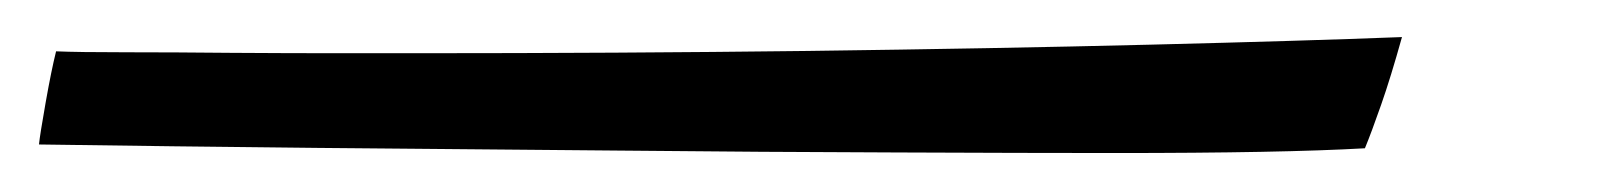

<svg xmlns="http://www.w3.org/2000/svg" viewBox="-58 -32 852 101"><path d="M161 -4Q267.5 -4 366.8 -5.2Q466 -6.5 547 -8.5Q628 -10.5 679.5 -12.5Q673.5 9 668.5 23.2Q663.5 37.5 660 46Q616.5 48.5 528.5 48.5Q482 48.5 413.5 48.2Q345 48 266.2 47.2Q187.5 46.5 108.8 45.8Q30 45 -37.5 44Q-37 39 -34 22Q-31 5 -28.5 -5Q-17 -4.5 8.5 -4.5Q34 -4.5 63.8 -4.2Q93.5 -4 120 -4Q146.5 -4 161 -4Z"/></svg>

Font: Grandstander ExtraLight
Style: Italic
Weight: 200
Italic angle: -15°
Designer: Tyler Finck
Foundry: Etcetera Type Co
Version: Version 1.200; ttfautohint (v1.8.3)